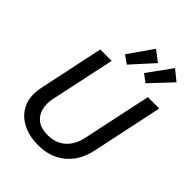

<svg xmlns="http://www.w3.org/2000/svg" viewBox="-271 -1088 1230 1230"><g transform="rotate(45 344.0 -473.5)"><path d="M306.2 12.2Q220.7 12.2 158.7 -21.2Q96.7 -54.7 69.3 -116.2Q42 -177.7 59.6 -261.7L152.8 -703.1H256.3L162.6 -263.2Q152.3 -214.4 163.1 -171.6Q173.8 -128.9 208 -102.8Q242.2 -76.7 303.2 -76.7Q375 -76.7 422.4 -118.7Q469.7 -160.6 485.8 -238.3L584.5 -703.1H687.5L585 -218.3Q569.8 -146 531.5 -94.5Q493.2 -43 436 -15.4Q378.9 12.2 306.2 12.2ZM341.8 -754.9 286.6 -793.5 402.3 -959 476.1 -902.8ZM510.7 -754.9 458 -794.9 576.2 -957.5 647 -899.9Z"/></g></svg>

Font: Schibsted Grotesk Medium
Style: Italic
Weight: 500
Italic angle: -12°
Designer: Bakken & Baeck AS, Henrik Kongsvoll
Foundry: Schibsted ASA
Version: Version 1.100;gftools[0.9.25]